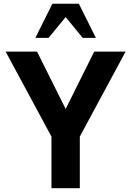

<svg xmlns="http://www.w3.org/2000/svg" viewBox="-20 -995 693 1015"><path d="M486.8 -794.9H417L327.1 -904.8L236.8 -794.9H167L256.8 -975.1H397ZM644 -722.2 401.9 -272.9V0H252V-272.9L9.8 -722.2H175.8L327.1 -418.9L478 -722.2Z"/></svg>

Font: Perun
Style: Bold
Weight: 700
Foundry: Copyright (c) Stefan Peev, Context Ltd, 2016
Version: Version 1.0000